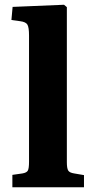

<svg xmlns="http://www.w3.org/2000/svg" viewBox="-20 -787 397 807"><path d="M32 0V-52L74 -58Q92 -61 97 -70Q102 -79 102 -107V-638Q102 -671 95.5 -683Q89 -695 64 -698L28 -703L33 -758L249 -767L261 -757V-105Q261 -80 266.5 -70.5Q272 -61 292 -58L333 -51V0Z"/></svg>

Font: Literata 36pt
Style: Bold
Weight: 700
Designer: Latin by Veronika Burian and Jose Scaglione. Greek by Irene Vlachou. Cyrillic by Vera Evstafieva.
Foundry: TypeTogether
Version: Version 3.002